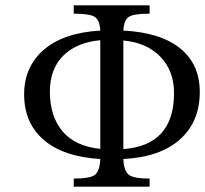

<svg xmlns="http://www.w3.org/2000/svg" viewBox="-20 -690 765 716"><path d="M725 -347Q725 -236 651 -170Q577 -104 440 -97Q442 -53 460 -38.5Q478 -24 538 -24V6H255V-24Q316 -24 334 -38Q352 -52 354 -97Q217 -105 143.5 -168Q70 -231 70 -338Q70 -441 143.5 -504.5Q217 -568 354 -576Q352 -614 334 -626.5Q316 -639 255 -639V-670H538V-639Q477 -639 459.5 -626.5Q442 -614 440 -576Q578 -569 651.5 -510Q725 -451 725 -347ZM629 -343Q629 -426 578 -478.5Q527 -531 440 -539V-134Q629 -148 629 -343ZM166 -348Q166 -256 213.5 -200Q261 -144 354 -135V-540Q266 -532 216 -482.5Q166 -433 166 -348Z"/></svg>

Font: myMathFont
Style: Regular
Weight: 400
Designer: Ross Mills, John Hudson & Paul Hanslow, Tiro Typeworks Ltd; with prior portions MicroPress Inc., and Coen Hoffman. Math 
Foundry: Tiro Typeworks Ltd
Version: Version 2.13 b171